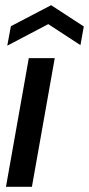

<svg xmlns="http://www.w3.org/2000/svg" viewBox="-20 -720 343 740"><path d="M3 0 91 -496H191L103 0ZM8 -544 22 -619 177 -700 303 -618 290 -546 166 -627Z"/></svg>

Font: DM Sans 36pt Medium
Style: Italic
Weight: 500
Italic angle: -10°
Designer: Colophon Foundry, Jonny Pinhorn
Foundry: Colophon Foundry
Version: Version 4.004;gftools[0.9.30]